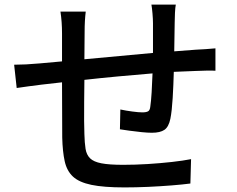

<svg xmlns="http://www.w3.org/2000/svg" viewBox="-20 -797 1040 842"><path d="M42 -513.2Q64.5 -513.2 94 -514.6Q123.5 -516.1 154.8 -519L252 -527.8V-649.9Q252 -701.2 245.1 -746.1H356Q353.5 -725.6 352.3 -703.9Q351.1 -682.1 351.1 -654.8L350.1 -537.1L650.9 -564.9V-694.8Q650.9 -712.4 648.7 -738Q646.5 -763.7 644 -776.9H751Q748.5 -765.1 747.3 -740.5Q746.1 -715.8 746.1 -698.2L744.1 -571.8L838.9 -579.1Q858.4 -579.6 881.8 -581.5Q905.3 -583.5 924.8 -585V-486.8Q912.1 -487.8 884.8 -487.3Q857.4 -486.8 837.9 -485.8L742.2 -481.9Q740.7 -424.8 737.3 -367.2Q733.9 -309.6 727.1 -275.9Q719.7 -240.2 700.9 -227.5Q682.1 -214.8 646 -214.8Q627.9 -214.8 600.8 -217.5Q573.7 -220.2 547.4 -223.9Q521 -227.5 505.9 -230L507.8 -316.9Q532.7 -311.5 560.5 -307.9Q588.4 -304.2 604 -304.2Q621.1 -304.2 629.4 -308.8Q637.7 -313.5 639.2 -330.1Q642.6 -352.5 645 -392.3Q647.5 -432.1 648.9 -475.1Q576.2 -469.2 498 -461.9Q419.9 -454.6 350.1 -446.8Q349.6 -397.9 349.1 -351.1Q348.6 -304.2 348.9 -266.8Q349.1 -229.5 350.1 -209Q351.1 -170.4 355.2 -144.3Q359.4 -118.2 375 -102.8Q390.6 -87.4 424.8 -80.8Q459 -74.2 520 -74.2Q571.8 -74.2 627.7 -77.6Q683.6 -81.1 733.6 -86.7Q783.7 -92.3 817.9 -99.1L814.9 7.8Q781.7 12.2 732.7 16.1Q683.6 20 629.6 22.5Q575.7 24.9 525.9 24.9Q435.1 24.9 380.9 13.7Q326.7 2.4 299.8 -22.7Q272.9 -47.9 263.7 -90.1Q254.4 -132.3 252.9 -193.8L252 -436L162.1 -425.8Q138.7 -422.9 105.5 -418.5Q72.3 -414.1 53.2 -411.1Z"/></svg>

Font: Source Han Sans CN Medium
Style: Regular
Weight: 500
Designer: Ryoko NISHIZUKA  (kana, bopomofo & ideographs); Paul D. Hunt (Latin, Greek & Cyrillic); Sandoll Communications , Soo-you
Foundry: Adobe
Version: Version 2.004;hotconv 1.0.118;makeotfexe 2.5.65603